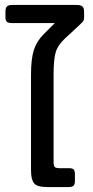

<svg xmlns="http://www.w3.org/2000/svg" viewBox="-20 -754 376 774"><path d="M105 -67V-453Q105 -515 116 -551Q127 -587 156 -616L201 -661H28Q14 -661 8 -666Q2 -671 2 -685V-708Q2 -722 8 -728Q14 -734 28 -734H290Q305 -734 312 -728Q319 -722 319 -707V-685Q319 -673 314.5 -667.5Q310 -662 297 -650L242 -599Q213 -572 204.5 -543.5Q196 -515 196 -453V-102Q196 -86 200.5 -81Q205 -76 221 -76H259Q272 -76 277 -70.5Q282 -65 282 -53V-24Q282 -11 276.5 -5.5Q271 0 258 0H169Q130 0 117.5 -15Q105 -30 105 -67Z"/></svg>

Font: Mitr Light
Style: Regular
Weight: 300
Designer: Thanarat Vachiruckul
Foundry: Cadson Demak
Version: Version 1.003